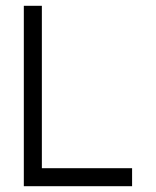

<svg xmlns="http://www.w3.org/2000/svg" viewBox="-20 -645 540 665"><path d="M437.5 0V-62.5H125V-625H62.5Q62.5 -625 62.5 0Z"/></svg>

Font: Unifont
Style: Regular
Weight: 500
Version: Version 15.1.04